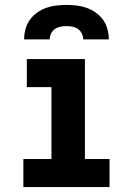

<svg xmlns="http://www.w3.org/2000/svg" viewBox="-20 -760 540 780"><path d="M75 0V-114H189V-406H89V-520H325V-114H425V0ZM78 -600Q78 -621 83.5 -641.5Q89 -662 101 -679Q113 -696 130.5 -708.5Q148 -721 167.5 -728Q187 -735 208 -737.5Q229 -740 250 -740Q271 -740 292 -737.5Q313 -735 332.5 -728Q352 -721 369.5 -708.5Q387 -696 399 -679Q411 -662 416.5 -641.5Q422 -621 422 -600H318Q318 -612 312.5 -623.5Q307 -635 297 -642Q287 -649 274.5 -651.5Q262 -654 250 -654Q238 -654 225.5 -651.5Q213 -649 203 -642Q193 -635 187.5 -623.5Q182 -612 182 -600Z"/></svg>

Font: Iosevka Heavy
Style: Regular
Weight: 900
Monospace: yes
Designer: Belleve Invis
Foundry: Belleve Invis
Version: Version 32.5.0; ttfautohint (v1.8.4)